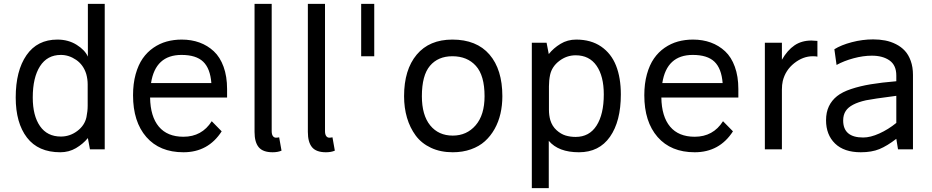

<svg xmlns="http://www.w3.org/2000/svg" viewBox="-20 -770 4808 990"><path d="M433.1 -750H520V0H443.8L433.1 -58.1Q408.2 -27.8 371.8 -6.3Q335.4 15.1 291 15.1Q177.2 15.1 119.1 -60.5Q61 -136.2 61 -267.1Q61 -405.3 116.7 -485.6Q172.4 -565.9 275.9 -565.9Q332 -565.9 375 -539.1Q418 -512.2 433.1 -478ZM293.9 -65.9Q340.3 -65.9 378.4 -94.5Q416.5 -123 425.8 -166Q432.1 -196.8 432.1 -225.1V-335Q432.1 -361.8 424.8 -388.2Q410.2 -435.5 372.8 -461.2Q335.4 -486.8 293.9 -486.8Q223.6 -486.8 186.3 -428.5Q148.9 -370.1 148.9 -267.1Q148.9 -173.3 186.3 -119.6Q223.6 -65.9 293.9 -65.9Z M1150.9 -311V-267.1H753.9Q755.4 -168.9 799.1 -116.9Q842.8 -64.9 925.8 -64.9Q1021 -64.9 1071.8 -145L1123 -92.8Q1053.7 15.1 925.8 15.1Q803.2 15.1 734.6 -63.5Q666 -142.1 666 -278.8Q666 -338.9 679.4 -387.2Q692.9 -435.5 715.8 -468.5Q738.8 -501.5 771 -523.7Q803.2 -545.9 839.6 -555.9Q876 -565.9 917 -565.9Q966.8 -565.9 1008.5 -550.8Q1050.3 -535.6 1082.5 -505.6Q1114.7 -475.6 1132.8 -425.8Q1150.9 -376 1150.9 -311ZM916 -486.8Q781.2 -486.8 758.8 -341.8H1069.8Q1064 -417 1027.6 -451.9Q991.2 -486.8 916 -486.8Z M1380.9 -94.2Q1380.9 -77.1 1387 -68.6Q1393.1 -60.1 1402.8 -60.1Q1411.6 -60.1 1419.4 -62L1431.6 6.8Q1412.6 15.1 1385.7 15.1Q1335.9 15.1 1314.2 -10.7Q1292.5 -36.6 1292.5 -89.8V-750H1380.9Z M1655.8 -94.2Q1655.8 -77.1 1661.9 -68.6Q1668 -60.1 1677.7 -60.1Q1686.5 -60.1 1694.3 -62L1706.5 6.8Q1687.5 15.1 1660.6 15.1Q1610.8 15.1 1589.1 -10.7Q1567.4 -36.6 1567.4 -89.8V-750H1655.8Z M1909.7 -750V-480H1842.3V-750Z M2312.5 -565.9Q2437.5 -565.9 2503.9 -488.8Q2570.3 -411.6 2570.3 -273.9Q2570.3 -226.6 2560.5 -184.1Q2550.8 -141.6 2530.3 -105Q2509.8 -68.4 2480.2 -41.7Q2450.7 -15.1 2408.2 0Q2365.7 15.1 2314.5 15.1Q2251.5 15.1 2202.4 -7.8Q2153.3 -30.8 2123.5 -71Q2093.8 -111.3 2078.6 -162.8Q2063.5 -214.4 2063.5 -273.9Q2063.5 -410.6 2128.7 -488.3Q2193.8 -565.9 2312.5 -565.9ZM2312.5 -480Q2238.8 -480 2197 -430.7Q2155.3 -381.3 2155.3 -273.9Q2155.3 -176.3 2198.2 -123.5Q2241.2 -70.8 2314.5 -70.8Q2386.7 -70.8 2432.6 -124Q2478.5 -177.2 2478.5 -273.9Q2478.5 -380.9 2433.8 -430.4Q2389.2 -480 2312.5 -480Z M2951.2 -565.9Q3027.3 -565.9 3079.6 -530Q3131.8 -494.1 3156.5 -431.6Q3181.2 -369.1 3181.2 -283.2Q3181.2 -144.5 3125.2 -64.7Q3069.3 15.1 2965.3 15.1Q2859.4 15.1 2809.6 -43.9V200.2H2722.2V-549.8H2798.3L2809.6 -491.2Q2834 -522 2870.1 -543.9Q2906.2 -565.9 2951.2 -565.9ZM2948.2 -64Q3018.6 -64 3055.9 -122.3Q3093.3 -180.7 3093.3 -283.2Q3093.3 -377.4 3055.9 -431.2Q3018.6 -484.9 2948.2 -484.9Q2901.9 -484.9 2863.8 -455.8Q2825.7 -426.8 2816.4 -383.8Q2810.5 -355.5 2810.5 -325.2V-204.1Q2810.5 -175.8 2817.4 -150.9Q2827.1 -119.1 2849.6 -98.9Q2872.1 -78.6 2896.2 -71.3Q2920.4 -64 2948.2 -64Z M3787.1 -311V-267.1H3390.1Q3391.6 -168.9 3435.3 -116.9Q3479 -64.9 3562 -64.9Q3657.2 -64.9 3708 -145L3759.3 -92.8Q3689.9 15.1 3562 15.1Q3439.5 15.1 3370.8 -63.5Q3302.2 -142.1 3302.2 -278.8Q3302.2 -338.9 3315.7 -387.2Q3329.1 -435.5 3352.1 -468.5Q3375 -501.5 3407.2 -523.7Q3439.5 -545.9 3475.8 -555.9Q3512.2 -565.9 3553.2 -565.9Q3603 -565.9 3644.8 -550.8Q3686.5 -535.6 3718.8 -505.6Q3751 -475.6 3769 -425.8Q3787.1 -376 3787.1 -311ZM3552.2 -486.8Q3417.5 -486.8 3395 -341.8H3706.1Q3700.2 -417 3663.8 -451.9Q3627.4 -486.8 3552.2 -486.8Z M4164.1 -561Q4172.4 -561 4194.8 -559.1V-478Q4187 -480 4170.9 -480Q4120.6 -480 4075.2 -444.1Q4029.8 -408.2 4016.1 -352.1Q4011.7 -333 4011.7 -308.1V0H3923.8V-549.8H4011.7V-461.9Q4040 -511.2 4076.7 -536.1Q4113.3 -561 4164.1 -561Z M4482.4 -566.9Q4515.1 -566.9 4544.2 -561.3Q4573.2 -555.7 4599.9 -542.2Q4626.5 -528.8 4645.5 -508.3Q4664.6 -487.8 4676 -456.1Q4687.5 -424.3 4687.5 -383.8V0H4610.4L4601.6 -54.2Q4554.2 -17.6 4514.4 -1.2Q4474.6 15.1 4418.5 15.1Q4332 15.1 4285.6 -30Q4239.3 -75.2 4239.3 -149.9Q4239.3 -190.9 4253.9 -221.7Q4268.6 -252.4 4295.9 -274.2Q4323.2 -295.9 4368.7 -311Q4414.1 -326.2 4469.5 -335.4Q4524.9 -344.7 4601.6 -351.1V-380.9Q4601.6 -433.6 4566.7 -458.3Q4531.7 -482.9 4475.6 -482.9Q4430.7 -482.9 4381.1 -469.5Q4331.5 -456.1 4293.5 -435.1L4282.2 -516.1Q4317.4 -538.1 4372.3 -552.5Q4427.2 -566.9 4482.4 -566.9ZM4327.6 -148.9Q4327.6 -61 4430.7 -61Q4468.3 -61 4514.2 -81.8Q4560.1 -102.5 4601.6 -136.2V-275.9Q4478 -259.8 4445.3 -252.9Q4364.7 -234.9 4340.8 -197.8Q4327.6 -177.7 4327.6 -148.9Z"/></svg>

Font: Stilu
Style: Regular
Weight: 400
Designer: Genilson Lima Santos
Foundry: Genilson Lima Santos
Version: Version 1.200;PS 001.200;hotconv 1.0.88;makeotf.lib2.5.64775